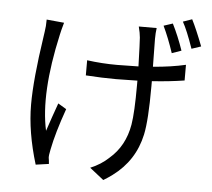

<svg xmlns="http://www.w3.org/2000/svg" viewBox="-58 -877 1117 1013"><g transform="rotate(5 500.0 -370.0)"><path d="M877 -643.6 827.1 -626Q800.8 -705.1 771.5 -766.6L819.3 -782.2Q851.6 -717.8 877 -643.6ZM154.3 -745.1 247.1 -736.3Q234.4 -691.4 230.5 -671.9Q159.2 -354.5 202.1 -160.2Q227.5 -236.3 253.9 -309.6L297.9 -283.2Q252 -154.3 234.4 -64.5Q227.5 -32.2 228.5 -19.5Q228.5 -15.6 230.5 -6.8Q231.4 6.8 232.4 12.7L163.1 22.5Q111.3 -146.5 111.3 -292Q111.3 -425.8 145.5 -652.3Q147.5 -668.9 149.4 -679.7Q154.3 -708 154.3 -745.1ZM641.6 -751H736.3Q732.4 -724.6 732.4 -693.4Q732.4 -683.6 734.4 -545.9Q831.1 -553.7 907.2 -571.3V-488.3Q827.1 -475.6 735.4 -469.7V-442.4Q735.4 -261.7 718.8 -185.5Q688.5 -44.9 572.3 41Q549.8 57.6 525.4 72.3L451.2 13.7Q507.8 -9.8 547.9 -47.9Q628.9 -117.2 648.4 -232.4Q659.2 -296.9 659.2 -442.4V-465.8Q583 -463.9 545.9 -463.9Q471.7 -463.9 385.7 -469.7V-549.8Q464.8 -539.1 544.9 -539.1Q581.1 -539.1 658.2 -541Q654.3 -670.9 652.3 -693.4Q650.4 -716.8 641.6 -751ZM871.1 -796.9 918.9 -813.5Q944.3 -763.7 978.5 -674.8L928.7 -658.2Q895.5 -753.9 871.1 -796.9Z"/></g></svg>

Font: Taipei Sans TC Beta
Style: Regular
Weight: 400
Designer: JT Foundry
Foundry: JT Foundry
Version: Version 1.000